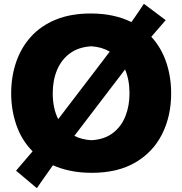

<svg xmlns="http://www.w3.org/2000/svg" viewBox="-20 -898 962 1015"><path d="M174.8 96.7 64.9 4.4Q111.3 -48.8 152.3 -98.1Q94.2 -156.7 66.7 -236.6Q39.1 -316.4 39.1 -404.3Q39.1 -492.7 65.2 -569.3Q91.3 -646 143.6 -703.9Q195.8 -761.7 274.9 -794.2Q354 -826.7 460 -826.7Q523.4 -826.7 577.1 -814.9Q630.9 -803.2 674.8 -781.2Q691.4 -804.7 707.8 -828.9Q724.1 -853 740.7 -877.9L856 -791.5Q816.9 -747.1 779.8 -703.6Q832.5 -646.5 858.6 -569.3Q884.8 -492.2 884.8 -404.8Q884.8 -284.2 836.9 -189Q789.1 -93.8 695.6 -39.1Q602.1 15.6 465.3 15.6Q404.8 15.6 353.5 5.1Q302.2 -5.4 259.8 -24.4Q238.3 5.9 217 36.1Q195.8 66.4 174.8 96.7ZM258.8 -404.8Q258.8 -325.7 287.6 -268.1Q293 -275.4 298.8 -282.7L521.5 -574.2Q531.2 -587.4 541 -600.1Q550.8 -612.8 560.1 -625Q518.1 -649.9 462.9 -653.3Q395.5 -649.4 350.1 -616.2Q304.7 -583 281.7 -528.3Q258.8 -473.6 258.8 -404.8ZM462.9 -156.7Q531.7 -160.6 576.4 -194.6Q621.1 -228.5 642.8 -283.2Q664.6 -337.9 664.6 -404.8Q664.6 -476.1 641.1 -530.8Q630.4 -516.6 618.7 -501.5L393.1 -206.1Q382.8 -192.9 373 -179.7Q412.6 -159.7 462.9 -156.7Z"/></svg>

Font: Pinar DS1 ExtraBold
Style: Regular
Weight: 800
Designer: Amin Abedi
Version: Version 3.000